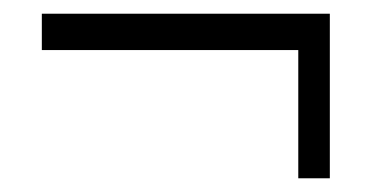

<svg xmlns="http://www.w3.org/2000/svg" viewBox="-20 -384 570 280"><path d="M415 -124V-311H41V-364H461V-124Z"/></svg>

Font: Faustina Light Light
Style: Italic
Weight: 300
Italic angle: -8°
Version: Version 1.200